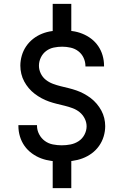

<svg xmlns="http://www.w3.org/2000/svg" viewBox="-20 -863 640 991"><path d="M299 -29Q272 -29 245 -32.5Q218 -36 192.5 -45.5Q167 -55 144.5 -71.5Q122 -88 106.5 -110Q91 -132 83 -158.5Q75 -185 75 -212Q75 -213 75 -214.5Q75 -216 75 -217H171Q171 -217 171 -216Q171 -215 171 -214Q171 -191 182 -170Q193 -149 211.5 -135.5Q230 -122 253 -117.5Q276 -113 299 -113Q322 -113 344.5 -117.5Q367 -122 386 -134.5Q405 -147 416 -168Q427 -189 427 -211Q427 -232 417 -251.5Q407 -271 391 -284Q375 -297 355 -304.5Q335 -312 314.5 -317Q294 -322 273.5 -327Q253 -332 233 -339Q213 -346 194.5 -356Q176 -366 159 -379Q142 -392 128.5 -408Q115 -424 105 -442.5Q95 -461 90 -482Q85 -503 85 -524Q85 -550 92.5 -576Q100 -602 115 -624Q130 -646 151 -662.5Q172 -679 197 -689Q222 -699 248.5 -702.5Q275 -706 301 -706Q328 -706 354 -702.5Q380 -699 405 -689Q430 -679 451 -663Q472 -647 487 -625Q502 -603 509.5 -577Q517 -551 517 -524Q517 -523 517 -522Q517 -521 517 -520H421Q421 -520 421 -521Q421 -522 421 -522Q421 -544 411.5 -564.5Q402 -585 384.5 -598.5Q367 -612 345 -617Q323 -622 301 -622Q279 -622 257.5 -617.5Q236 -613 218.5 -600Q201 -587 191 -566.5Q181 -546 181 -524Q181 -503 190.5 -483.5Q200 -464 216.5 -451Q233 -438 253 -430.5Q273 -423 293.5 -418Q314 -413 334.5 -408Q355 -403 375 -396Q395 -389 413.5 -379Q432 -369 448.5 -356.5Q465 -344 479 -327.5Q493 -311 503 -292.5Q513 -274 518 -253.5Q523 -233 523 -212Q523 -185 515 -158.5Q507 -132 491 -109.5Q475 -87 453 -71Q431 -55 405.5 -45.5Q380 -36 353 -32.5Q326 -29 299 -29ZM252 -656V-843H348V-656ZM252 108V-79H348V108Z"/></svg>

Font: Zed Mono Medium Extended
Style: Regular
Weight: 500
Width: 7
Monospace: yes
Designer: Belleve Invis
Foundry: Belleve Invis
Version: Version 1.0.0; ttfautohint (v1.8.4)